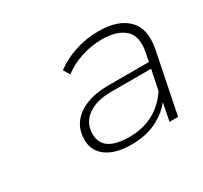

<svg xmlns="http://www.w3.org/2000/svg" viewBox="-79 -850 555 525"><g transform="rotate(-30 198.0 -588.0)"><path d="M324 -433 335 -489Q317 -466 291 -452Q255 -431 204 -431Q154 -431 126 -451Q98 -471 98 -506Q98 -537 114 -558.5Q130 -580 159.5 -591.5Q189 -603 229 -603H357L362 -628Q372 -677 348 -699Q324 -721 275 -721Q244 -721 211 -710.5Q178 -700 154 -681L142 -701Q168 -721 204 -733Q240 -745 279 -745Q340 -745 370.5 -715Q401 -685 390 -626L351 -433ZM353 -584H227Q180 -584 152.5 -564Q125 -544 125 -509Q125 -452 209 -452Q254 -452 287 -471Q318 -488 340 -521Z"/></g></svg>

Font: Montserrat Thin ExtraLight
Style: Italic
Weight: 250
Italic angle: -11.3°
Version: Version 9.000